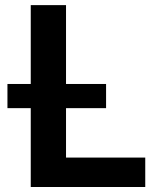

<svg xmlns="http://www.w3.org/2000/svg" viewBox="-20 -748 640 768"><path d="M103 0H561V-117.7H244.1V-315.4H404.3V-412.1H244.1V-727.5H103V-412.1H9.8V-315.4H103Z"/></svg>

Font: Raveo SemiBold
Style: Regular
Weight: 600
Designer: Jakub Foglar, Rasmus Andersson (Inter)
Foundry: Jakubfoglar.com
Version: Version 1.100;Glyphs 3.2.3 (3260)